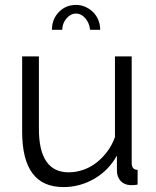

<svg xmlns="http://www.w3.org/2000/svg" viewBox="-20 -750 634 780"><path d="M289 -695Q267 -695 250 -675Q233 -655 233 -629H191Q191 -672 219 -701Q247 -730 289 -730Q309 -730 327 -722Q345 -714 358.5 -700.5Q372 -687 379.5 -668.5Q387 -650 387 -629H346Q343 -657 326.5 -676Q310 -695 289 -695ZM238 10Q153 10 111.5 -46.5Q70 -103 70 -215V-521H138V-227Q138 -50 259 -50Q289 -50 318 -60Q347 -70 371.5 -89Q396 -108 415.5 -134Q435 -160 447 -193V-521H515V-88Q515 -60 539 -60V0Q527 2 519.5 2Q512 2 509 2Q485 1 470 -15Q455 -31 455 -58V-118Q421 -57 362.5 -23.5Q304 10 238 10Z"/></svg>

Font: Boldmen
Style: Regular
Weight: 400
Designer: Matt McInerney, Pablo Impallari, Rodrigo Fuenzalida
Foundry: LIVING CONCEPT
Version: Version 1.000